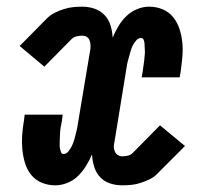

<svg xmlns="http://www.w3.org/2000/svg" viewBox="-20 -548 640 576"><path d="M146 8Q124 8 105 0Q86 -8 73.5 -23.5Q61 -39 55 -59Q49 -79 47 -100Q45 -121 46.5 -143Q48 -165 52 -187L54 -204H168L166 -187Q165 -181 164 -176Q163 -171 162 -165.5Q161 -160 160.5 -154.5Q160 -149 160 -144Q160 -139 159.5 -133.5Q159 -128 159 -122.5Q159 -117 159 -112Q159 -107 160 -102Q161 -97 163 -91.5Q165 -86 171 -86Q179 -86 185 -93.5Q191 -101 195 -109Q199 -117 201.5 -125Q204 -133 206 -141Q208 -149 210 -157Q212 -165 213 -173L251 -400Q252 -407 251.5 -414Q251 -421 248.5 -427.5Q246 -434 240 -437.5Q234 -441 227 -441Q219 -441 210 -439Q201 -437 195 -431L113 -348L39 -410L120 -492Q131 -503 144 -509.5Q157 -516 171 -520.5Q185 -525 198.5 -526.5Q212 -528 226 -528Q246 -528 263.5 -522Q281 -516 293.5 -503Q306 -490 311.5 -472Q317 -454 318 -435Q325 -452 335 -469Q345 -486 359 -499.5Q373 -513 391 -520.5Q409 -528 427 -528Q449 -528 468 -520Q487 -512 499.5 -496.5Q512 -481 518.5 -461Q525 -441 527 -420Q529 -399 527 -377Q525 -355 522 -333L519 -316H405L408 -333Q409 -339 409.5 -344Q410 -349 411 -354.5Q412 -360 412.5 -365.5Q413 -371 413.5 -376Q414 -381 414.5 -386.5Q415 -392 414.5 -397.5Q414 -403 414 -408Q414 -413 413.5 -418Q413 -423 411 -428.5Q409 -434 403 -434Q395 -434 388.5 -426.5Q382 -419 378 -411Q374 -403 372 -395Q370 -387 367.5 -379Q365 -371 363 -363Q361 -355 360 -347L323 -120Q321 -113 321.5 -106Q322 -99 325 -92.5Q328 -86 334 -82.5Q340 -79 347 -79Q355 -79 363.5 -81Q372 -83 378 -89L460 -172L535 -110L453 -28Q443 -17 429.5 -10.5Q416 -4 402.5 0.5Q389 5 375 6.5Q361 8 347 8Q327 8 309.5 2Q292 -4 280 -17Q268 -30 262.5 -48Q257 -66 256 -85Q249 -68 238.5 -51Q228 -34 214.5 -20.5Q201 -7 182.5 0.5Q164 8 146 8Z"/></svg>

Font: Iosevka HT Extrabold Extended
Style: Italic
Weight: 800
Width: 7
Italic angle: -9°
Monospace: yes
Designer: Belleve Invis
Foundry: Belleve Invis
Version: Version 32.3.0; ttfautohint (v1.8.4)